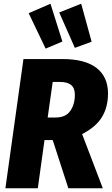

<svg xmlns="http://www.w3.org/2000/svg" viewBox="-20 -1011 600 1031"><path d="M421 -291 532 0H347L263 -259H219L183 0H9L106 -694H314Q437 -694 498.5 -646Q560 -598 560 -509Q560 -436 527.5 -382.5Q495 -329 421 -291ZM236 -380H278Q333 -380 357.5 -415.5Q382 -451 382 -502Q382 -538 362 -554.5Q342 -571 302 -571H263ZM315 -788 225 -750 134 -940 251 -991ZM472 -787 382 -754 298 -944 416 -991Z"/></svg>

Font: Fira Sans Condensed ExtraBold
Style: Italic
Weight: 800
Width: 3
Italic angle: -8°
Designer: bBox Type GmbH & Carrois Corporate GbR & Edenspiekermann AG
Foundry: bBox Type GmbH & Carrois Corporate GbR & Edenspiekermann AG
Version: Version 4.301